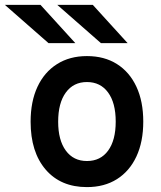

<svg xmlns="http://www.w3.org/2000/svg" viewBox="-73 -752 656 784"><path d="M282 12Q175 12 113.5 -59.5Q52 -131 52 -255Q52 -337.5 80 -397.5Q108 -457.5 159.8 -490.2Q211.5 -523 282 -523Q353 -523 404.5 -490.5Q456 -458 484 -398Q512 -338 512 -255.5Q512 -173 484 -113Q456 -53 404.5 -20.5Q353 12 282 12ZM282 -94.5Q337.5 -94.5 368.5 -137Q399.5 -179.5 399.5 -255.5Q399.5 -332 368.2 -374.5Q337 -417 282 -417Q227 -417 195.8 -374.2Q164.5 -331.5 164.5 -255Q164.5 -179.5 195.8 -137Q227 -94.5 282 -94.5ZM125 -576 -53 -732H92.5L234.5 -576ZM339 -576 161 -732H306L448 -576Z"/></svg>

Font: Overpass SemiBold
Style: Regular
Weight: 600
Designer: Delve Withrington, Dave Bailey, Thomas Jockin
Foundry: Delve Fonts LLC
Version: Version 4.000